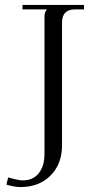

<svg xmlns="http://www.w3.org/2000/svg" viewBox="-20 -739 377 777"><path d="M160 -673Q160 -690 169 -699V-701H71V-719H320V-701H284Q231 -701 231 -648V-151Q231 -75 184.5 -28.5Q138 18 63 18Q38 18 6 8L13 -21Q54 -9 72 -9Q114 -9 137 -38Q160 -67 160 -115Z"/></svg>

Font: Foglihten068fMac
Style: Regular
Weight: 500
Designer: gluk (gluksza@wp.pl)
Foundry: gluk (gluksza@wp.pl)
Version: Version 0.68